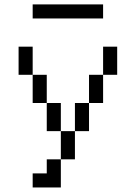

<svg xmlns="http://www.w3.org/2000/svg" viewBox="-20 -832 540 852"><path d="M437.5 -750V-812.5H125V-750ZM187.5 -62.5H125V0H250Q250 0 250 -125H187.5ZM250 -125H312.5Q312.5 -125 312.5 -250H250Q250 -250 250 -125ZM250 -250Q250 -250 250 -375H187.5Q187.5 -375 187.5 -250ZM312.5 -250H375Q375 -250 375 -375H312.5Q312.5 -375 312.5 -250ZM187.5 -375Q187.5 -375 187.5 -500H125Q125 -500 125 -375ZM375 -375H437.5Q437.5 -375 437.5 -500H375Q375 -500 375 -375ZM125 -500Q125 -500 125 -625H62.5Q62.5 -625 62.5 -500ZM437.5 -500H500Q500 -500 500 -625H437.5Q437.5 -625 437.5 -500Z"/></svg>

Font: BFUnifontExMono
Style: Regular
Weight: 500
Version: Version 15.0.06